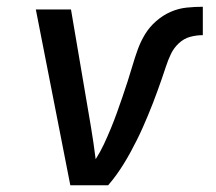

<svg xmlns="http://www.w3.org/2000/svg" viewBox="-20 -548 640 568"><path d="M188 0 86 -520H190L249 -173Q253 -149 256.5 -125Q260 -101 263 -77Q277 -99 287.5 -121.5Q298 -144 307.5 -167Q317 -190 325.5 -213.5Q334 -237 342 -260.5Q350 -284 357.5 -307Q365 -330 372 -354Q379 -378 387.5 -401.5Q396 -425 409 -446.5Q422 -468 442 -485.5Q462 -503 485 -513Q508 -523 532 -525.5Q556 -528 580 -528V-444Q561 -444 542.5 -439Q524 -434 509 -420Q494 -406 485.5 -388Q477 -370 471 -351.5Q465 -333 458.5 -314.5Q452 -296 445.5 -278Q439 -260 432 -242Q425 -224 417.5 -206Q410 -188 402 -170Q394 -152 385 -134Q376 -116 366.5 -98.5Q357 -81 346.5 -64Q336 -47 324.5 -31Q313 -15 300 0Z"/></svg>

Font: Iosevka Custom Medium Oblique
Style: Regular
Weight: 500
Italic angle: -9°
Designer: Belleve Invis
Foundry: Belleve Invis
Version: Version 27.0.1